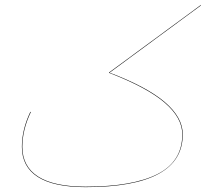

<svg xmlns="http://www.w3.org/2000/svg" viewBox="-20 -758 872 790"><path d="M806 -735 431 -459Q584 -401 658 -338Q732 -275 732 -205Q732 12 332 12Q201 12 135.5 -30Q70 -72 70 -154Q70 -225 105 -298L107 -297Q72 -224 72 -154Q72 -73 137 -31.5Q202 10 332 10Q527 10 628.5 -42Q730 -94 730 -205Q730 -274 656.5 -336.5Q583 -399 429 -458V-460L807 -738Z"/></svg>

Font: FiraGO Two
Style: Regular
Weight: 100
Designer: bBox Type
Foundry: bBox Type GmbH
Version: Version 1.001